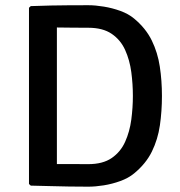

<svg xmlns="http://www.w3.org/2000/svg" viewBox="-20 -707 688 732"><path d="M597.4 -341.4Q597.4 -282.9 589.6 -229.2Q581.8 -175.6 559.1 -129.3Q536.4 -82.9 491.3 -45.9Q469.6 -27.9 438.8 -16.8Q408 -5.6 375.7 -0.4Q343.5 4.7 317.1 4.7Q276.7 4.7 243 4.1Q209.3 3.5 175 2.6Q140.7 1.7 97.2 0.7L90.5 -5.6V-677.4L97.2 -683.7Q140.2 -685.2 174.7 -686Q209.1 -686.7 242.9 -686.9Q276.7 -687.1 317.1 -687.1Q343.5 -687.1 375.7 -681.8Q408 -676.6 438.9 -665.4Q469.8 -654.2 491.3 -636.2Q535.9 -599.2 558.6 -552.8Q581.3 -506.4 589.3 -452.9Q597.4 -399.4 597.4 -341.4ZM486.6 -341.4Q486.6 -386.1 480.6 -432Q474.5 -477.8 457.2 -516.2Q440 -554.6 406 -577.9Q372 -601.2 316.5 -601.2Q285.2 -601.2 258.1 -601.5Q231.1 -601.8 196.9 -602.2V-81.6Q231.1 -81.8 258.1 -81.5Q285.2 -81.2 316.5 -81.2Q372 -81.2 406 -104.6Q440 -128.1 457.2 -166.7Q474.5 -205.2 480.6 -251.1Q486.6 -296.9 486.6 -341.4Z"/></svg>

Font: Signika SC
Style: Regular
Weight: 300
Designer: Anna Giedryś
Foundry: Anna Giedryś
Version: Version 2.000